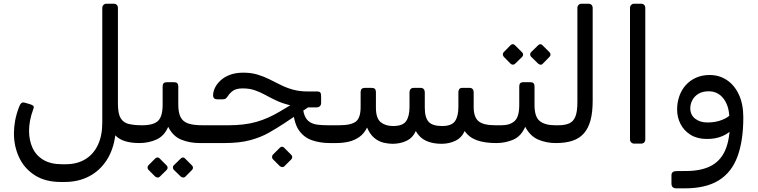

<svg xmlns="http://www.w3.org/2000/svg" viewBox="-20 -770 4091 1036"><path d="M308.5 211.9Q223.7 211.9 167.2 175.2Q110.7 138.6 82.9 78.8Q55.2 19.1 55.2 -49.9Q55.2 -83.7 61.5 -118.4Q67.9 -153 82.2 -191.1Q87.8 -207 94.9 -213.2Q102 -219.3 113.7 -215.9L141.5 -207.9Q154.4 -203.7 159.4 -199.1Q164.4 -194.4 160.2 -182.9Q147.2 -148 142 -118.8Q136.8 -89.6 136.8 -63.9Q136.8 -13.1 155.5 27.8Q174.2 68.7 213.7 92.4Q253.2 116.2 314.3 116.2H334.3Q394.9 116.2 439.2 89.9Q483.4 63.7 507.7 13.3Q531.9 -37.2 531.9 -108.1V-727Q531.9 -737 538.4 -743.5Q544.9 -750 554.9 -750H593.3Q604.3 -750 610.3 -743.5Q616.3 -737 616.3 -727V-208.9Q616.3 -157.1 631 -132.5Q645.7 -107.9 675 -101Q704.4 -94.1 746.9 -94.1Q761.9 -94.1 761.9 -79.1V-28.1Q761.9 1.9 731.9 1.9Q688.2 1.9 655.8 -8Q623.4 -17.8 602.1 -39.7Q591.8 38.7 555.1 95Q518.3 151.4 460.5 181.6Q402.7 211.9 328.5 211.9Z M732 1.9Q717 1.9 717 -13.9V-64.1Q717 -94.1 747 -94.1Q808.5 -94.1 833.1 -118.1Q857.6 -142.2 857.6 -205.4V-303.9Q857.6 -326.4 879.5 -326.4H920.1Q942 -326.4 942 -303.9V-205.4Q942 -162.2 954.6 -137.8Q967.2 -113.4 995.6 -103.7Q1024.1 -94.1 1072.6 -94.1Q1087.6 -94.1 1087.6 -79.1V-28.1Q1087.6 1.9 1057.6 1.9Q1003 1.9 957.9 -16.5Q912.9 -34.9 887.6 -85.7Q866 -35.6 823.7 -16.9Q781.4 1.9 732 1.9ZM841.6 183.9Q837.1 188.4 830.1 187.9Q823.2 187.4 817.6 182.9L780.8 146Q776.2 141.2 776.1 134Q776 126.7 780.8 122L817.6 85.1Q823.2 79.6 829.7 79.6Q836.2 79.6 841.6 85.1L878.3 122Q883.9 126.7 884.4 134.1Q884.9 141.4 879.3 147ZM979.4 183.9Q974.8 188.4 968 187.9Q961.1 187.4 955.6 182.9L917.7 146Q913.1 141.2 913 133.9Q912.9 126.6 917.7 122L955.6 85.1Q961.1 79.6 967.5 79.6Q973.8 79.6 978.4 85.1L1015.2 122Q1020.8 126.7 1021.3 134.1Q1021.8 141.4 1016.2 147Z M1058 1.9Q1043 1.9 1043 -13.1V-64.1Q1043 -94.1 1073 -94.1H1212.7Q1298.6 -94.1 1362.3 -112Q1426.1 -130 1489.9 -168.2L1590.2 -228.1L1656.2 -199.8L1511.8 -103.4Q1473.1 -77.9 1430.2 -53.6Q1387.4 -29.2 1330.2 -13.7Q1273 1.9 1189.6 1.9ZM1759.6 1.9Q1708.1 1.9 1665 -12.7Q1621.8 -27.2 1594.6 -64.6Q1567.4 -102 1562.1 -170.1L1613.6 -214.3Q1613.6 -171.2 1623.7 -146.8Q1633.8 -122.4 1652 -111.1Q1670.2 -99.9 1695.1 -97Q1720 -94.1 1749.8 -94.1H1808.5Q1817.1 -94.1 1820.3 -88Q1823.5 -82 1823.5 -75V-24.1Q1823.5 -10.1 1815.5 -4.1Q1807.5 1.9 1793.5 1.9ZM1645.2 -190.6 1634.1 -193.4Q1580.2 -193.4 1540.5 -203.4Q1500.8 -213.3 1469.7 -228.1Q1438.7 -242.8 1411.3 -257.9Q1384 -272.9 1355.1 -283Q1326.2 -293 1289.8 -293Q1256.2 -293 1238.5 -281.1Q1220.9 -269.2 1210.3 -252.7Q1204.1 -243.1 1198.3 -238.5Q1192.6 -233.9 1178.9 -233.9H1153.9Q1129.8 -233.9 1129.8 -255.7Q1129.8 -274.7 1139.7 -295.9Q1149.6 -317 1169.9 -335.8Q1190.2 -354.7 1220.9 -366.3Q1251.6 -377.9 1293.1 -377.9Q1334.9 -377.9 1368.7 -367.8Q1402.4 -357.7 1432.7 -342.7Q1463 -327.6 1493.7 -312.2Q1524.4 -296.7 1559.9 -286.6Q1595.5 -276.5 1641 -276.5H1689.6Q1704.2 -276.5 1708.5 -270.6Q1712.7 -264.7 1712.7 -250.4V-214.5Q1712.7 -203.7 1706.2 -197.2Q1699.6 -190.6 1687.9 -190.6ZM1514.3 127.4Q1509.6 132 1502.5 131.5Q1495.5 131 1489.9 126.4L1452.5 89Q1447.9 84.2 1447.9 76.9Q1447.9 69.6 1452.5 64.6L1489.9 27.2Q1495.5 21.6 1502 21.6Q1508.6 21.6 1513.3 27.2L1550.6 64.6Q1556.3 69.6 1556.8 76.9Q1557.3 84.2 1551.7 90Z M2098 5.9Q2075.8 5.9 2050 -0.1Q2024.3 -6.1 2000.6 -25Q1976.9 -44 1960.7 -81.6Q1944.7 -49.1 1918.7 -30.8Q1892.7 -12.6 1861 -5.3Q1829.4 1.9 1794 1.9Q1779 1.9 1779 -13.9V-64.1Q1779 -94.1 1809 -94.1Q1875.4 -94.1 1900.7 -114.5Q1925.9 -134.9 1925.9 -191.9V-273.2Q1925.9 -284.1 1931.4 -290Q1937 -295.8 1947.8 -295.8H1986.7Q2008.4 -295.8 2008.4 -273.4V-189.5Q2008.4 -131.8 2034.1 -110.9Q2059.8 -90 2100.6 -90Q2152.8 -90 2171.2 -116.1Q2189.6 -142.2 2189.6 -192.9V-270.9Q2189.6 -281.9 2195.2 -288.8Q2200.8 -295.8 2211.5 -295.8H2250.2Q2261 -295.8 2266.6 -288.8Q2272.1 -281.9 2272.1 -270.9V-190.1Q2272.1 -135.2 2293 -112.6Q2313.8 -90 2365.2 -90Q2416.6 -90 2435 -116.1Q2453.4 -142.2 2453.4 -192.9V-272.6Q2453.4 -282.8 2458.4 -289.3Q2463.4 -295.8 2473.4 -295.8H2514.9Q2524.7 -295.8 2530.3 -289.3Q2535.9 -282.8 2535.9 -272.6V-192.1Q2535.9 -137.9 2562.1 -116Q2588.2 -94.1 2652.5 -94.1H2672.7Q2687.7 -94.1 2687.7 -79.1V-28.1Q2687.7 1.9 2657.4 1.9Q2595.1 1.9 2552.9 -13.3Q2510.7 -28.6 2487.4 -62.9Q2471 -26.6 2437.1 -10.3Q2403.1 5.9 2362.6 5.9Q2313.9 5.9 2278.9 -10.3Q2243.9 -26.6 2223.6 -62.9Q2207.3 -26.2 2173.4 -10.1Q2139.6 5.9 2098 5.9Z M2658 1.9Q2643 1.9 2643 -13.9V-64.1Q2643 -94.1 2673 -94.1H2685.6Q2731.9 -94.1 2756.8 -116.9Q2781.8 -139.8 2781.8 -203.6V-304.1Q2781.8 -326.6 2803.6 -326.6H2842.4Q2864.2 -326.6 2864.2 -304.1V-203.6Q2864.2 -138.6 2893 -116.3Q2921.8 -94.1 2975.4 -94.1H2993Q3008 -94.1 3008 -79.1V-28.1Q3008 1.9 2978 1.9Q2928.1 1.9 2884.5 -16.6Q2840.9 -35.1 2813.9 -85.7Q2791.6 -34.3 2748.9 -16.2Q2706.3 1.9 2658 1.9ZM2758.9 -425.7Q2754.4 -421.1 2747.3 -421Q2740.3 -420.9 2734.6 -426.7L2697.9 -464.1Q2693.4 -469.7 2693.2 -476.2Q2693 -482.7 2697.9 -488.5L2734.6 -525.9Q2740.3 -531.7 2747.3 -531.6Q2754.2 -531.5 2758.9 -525.9L2796.4 -488.5Q2802.1 -483.6 2802.6 -476.1Q2803.1 -468.7 2797.4 -463.1ZM2908.2 -425.7Q2903.2 -419.9 2896.3 -420.9Q2889.4 -421.9 2883.8 -426.7L2845.4 -464.1Q2840.6 -468.9 2840.6 -476.3Q2840.6 -483.7 2845.4 -488.5L2883.8 -525.9Q2889.4 -531.5 2895.4 -531.6Q2901.4 -531.7 2907.2 -525.9L2944.6 -488.5Q2950.4 -483.6 2950.5 -476.2Q2950.6 -468.9 2944.8 -463.1Z M2978 1.9Q2963 1.9 2963 -13.1V-64.1Q2963 -94.1 2993 -94.1Q3028.1 -94.1 3050.9 -104.1Q3073.8 -114.1 3084.6 -140.8Q3095.5 -167.6 3095.5 -218.4V-727Q3095.5 -737 3102 -743.5Q3108.5 -750 3118.5 -750H3155Q3166 -750 3172 -743.5Q3178 -737 3178 -727V-226Q3178 -165.2 3166.5 -121.6Q3154.9 -78.1 3130.7 -50.5Q3106.4 -22.9 3068.6 -10.4Q3030.7 2.1 2978 1.9Z M3402.4 5Q3392.4 5 3385.9 -1.5Q3379.4 -8 3379.4 -18V-727Q3379.4 -737 3385.9 -743.5Q3392.4 -750 3402.4 -750H3438.9Q3449.9 -750 3455.9 -743.5Q3461.9 -737 3461.9 -727V-18Q3461.9 -8 3455.9 -1.5Q3449.9 5 3438.9 5Z M3630.5 246.3Q3617.3 246.3 3610.2 240.2Q3603.1 234 3603.1 219.5V175.6Q3603.1 164.3 3610.2 158.6Q3617.3 153 3631.8 153L3681.9 152.8Q3768.7 152.6 3822.1 121.9Q3875.5 91.3 3898.7 26.8Q3922 -37.7 3918.1 -138.3L3990.8 -135.9Q3990.8 -10.2 3959.1 75.2Q3927.4 160.6 3857.8 203.5Q3788.2 246.3 3675.2 246.3ZM3915.5 -137.4Q3913.2 -201 3883 -239.2Q3852.8 -277.4 3803.7 -277.4Q3770.3 -277.4 3748.3 -263.7Q3726.2 -250 3715.5 -229Q3704.7 -208.1 3704.7 -186.1Q3704.7 -149.7 3731.1 -129.4Q3757.4 -109.1 3797 -109.1Q3841.2 -109.1 3876.2 -123.1Q3911.2 -137.1 3923.1 -154.2L3933.5 -75.4Q3912.7 -50.1 3875.7 -34.7Q3838.8 -19.3 3790.6 -20.2Q3739.7 -21.1 3704.7 -43.6Q3669.7 -66 3651.7 -101.7Q3633.6 -137.5 3633.6 -179Q3633.6 -217.2 3645.5 -251.1Q3657.3 -284.9 3680 -310.4Q3702.7 -335.9 3735.4 -350.6Q3768.1 -365.3 3808.9 -365.3Q3861.3 -365.3 3902.3 -337.8Q3943.2 -310.4 3967 -259.3Q3990.8 -208.2 3990.8 -135.9Z"/></svg>

Font: Rubik Light
Style: Regular
Weight: 300
Designer: Hubert and Fischer
Foundry: Hubert and Fischer
Version: Version 2.300;gftools[0.9.30]